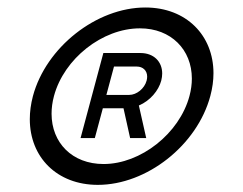

<svg xmlns="http://www.w3.org/2000/svg" viewBox="-20 -793 665 525"><path d="M247.5 -287.5C381.5 -287.5 519.1 -396 555.1 -530.5C560.9 -552 563.7 -572.9 563.7 -592.9C563.7 -695.9 489.8 -772.5 377.5 -772.5C243.5 -772.5 105.8 -663.5 70.1 -530.5C64.3 -508.6 61.5 -487.3 61.5 -467.1C61.5 -363.5 135.4 -287.5 247.5 -287.5ZM263.3 -344.5C177.1 -344.5 121 -402.9 121 -482C121 -497.5 123.1 -513.7 127.6 -530.5C155 -632.5 259.7 -715.5 362.7 -715.5C447.8 -715.5 504.6 -657.1 504.6 -578.1C504.6 -562.9 502.5 -547 498.1 -530.5C470.7 -428 364.8 -344.5 263.3 -344.5ZM200.3 -415.5H239.3L261.2 -497H317.7L335.8 -415.5H379.8L359.7 -504.5C390.7 -517.5 413.7 -545.5 420.9 -572.5C422.6 -579.3 423.5 -585.8 423.5 -592C423.5 -624.7 400.3 -648 364.1 -648H262.6ZM270.9 -533.5 291.7 -611H354.2C370.1 -611 382.4 -600.6 382.4 -583.4C382.4 -580.1 381.9 -576.4 380.9 -572.5C375 -550.5 353.4 -533.5 333.4 -533.5Z"/></svg>

Font: Manrope
Style: RegularItalic
Weight: 400
Italic angle: -15°
Designer: Mikhail Sharanda
Foundry: Mikhail Sharanda
Version: Version 4.502;hotconv 1.0.109;makeotfexe 2.5.65596